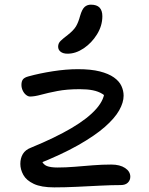

<svg xmlns="http://www.w3.org/2000/svg" viewBox="-20 -801 647 831"><path d="M215 10Q158.4 10 126.2 -5.2Q94 -20.4 81 -44Q68 -67.6 68 -91.6Q68 -116.2 78.9 -134.5Q89.8 -152.8 114.8 -162.2Q218.6 -204.8 289.8 -246.8Q361 -288.8 397.4 -330.7Q433.8 -372.6 432.6 -412.6L454.6 -364.8Q440.6 -383.8 423.1 -394.6Q405.6 -405.4 381.9 -410.2Q358.2 -415 325.2 -415Q269.8 -415 228.7 -407.1Q187.6 -399.2 158.5 -391.2Q129.4 -383.2 110.2 -383.2Q101.6 -383.2 92.7 -390.3Q83.8 -397.4 78.3 -409.2Q72.8 -421 72.8 -433.6Q72.8 -449 79.3 -457.4Q85.8 -465.8 103.2 -470.4Q150.8 -483.6 208.6 -492.6Q266.4 -501.6 317 -501.6Q374 -501.6 412 -491.9Q450 -482.2 473 -465.9Q496 -449.6 505.5 -429Q515 -408.4 515 -386.8Q515 -357.6 495.9 -323.5Q476.8 -289.4 433.5 -251.4Q390.2 -213.4 317.9 -172.4Q245.6 -131.4 139 -89.2L157.4 -111.2Q166 -89 182.7 -82.5Q199.4 -76 229 -76Q264.6 -76 303.1 -79.2Q341.6 -82.4 382 -85.6Q422.4 -88.8 461.4 -88.8Q499 -88.8 521.5 -73.8Q544 -58.8 544 -36Q544 -21 533.4 -10.5Q522.8 0 502.4 0Q464 0 414.2 2.5Q364.4 5 312.9 7.5Q261.4 10 215 10ZM272.6 -568.6Q253 -568.6 242.3 -577.1Q231.6 -585.6 231.6 -599Q231.6 -613.6 242.3 -624Q253 -634.4 272.8 -649.4Q298.6 -669.6 308.9 -686.9Q319.2 -704.2 326.8 -732.6Q335.2 -761.2 346.3 -771Q357.4 -780.8 373.2 -780.8Q399 -780.8 411 -768.1Q423 -755.4 423 -730.6Q423 -689.8 400 -652.5Q377 -615.2 342.4 -591.9Q307.8 -568.6 272.6 -568.6Z"/></svg>

Font: Shantell Sans Light
Style: Regular
Weight: 300
Designer: Stephen Nixon, Anya Danilova, Shantell Martin
Foundry: Arrow Type
Version: Version 1.011;[c5ecc13dd]